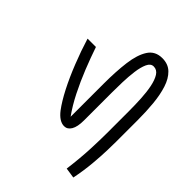

<svg xmlns="http://www.w3.org/2000/svg" viewBox="-80 -842 1134 1134"><g transform="rotate(-45 487.0 -275.0)"><path d="M562 0H381.8Q363.3 0 312.3 -1.2Q261.2 -2.4 192.6 -8.5Q124 -14.6 51.8 -29.3L61.5 -94.2Q162.6 -81.1 243.9 -77.6Q325.2 -74.2 377 -74.2H561.5Q611.8 -74.2 663.1 -76.9Q714.4 -79.6 757.1 -88.1Q799.8 -96.7 825.7 -113Q851.6 -129.4 851.6 -157.2Q851.6 -181.6 822.3 -195.1Q793 -208.5 748 -214.4Q703.1 -220.2 654.8 -221.7Q606.4 -223.1 568.4 -223.1H335.9Q281.2 -223.1 254.4 -239.3Q227.5 -255.4 227.5 -282.2Q227.5 -322.8 278.3 -362.3Q321.8 -395 387.9 -429Q454.1 -462.9 533 -494.1Q611.8 -525.4 691.4 -549.8V-480Q625 -457.5 553.5 -429Q481.9 -400.4 415 -366.7Q348.1 -333 294.4 -294.4H570.8Q672.4 -294.4 751.7 -284.2Q831.1 -273.9 876.7 -244.4Q922.4 -214.8 922.4 -155.8Q922.4 -106.4 892.3 -75.7Q862.3 -44.9 811.3 -28.6Q760.3 -12.2 695.8 -6.1Q631.3 0 562 0Z"/></g></svg>

Font: Vazirmatn RD UI Light
Style: Regular
Weight: 300
Designer: Saber Rastikerdar
Foundry: Saber Rastikerdar
Version: Version 33.003